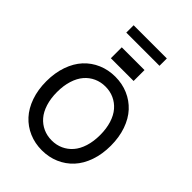

<svg xmlns="http://www.w3.org/2000/svg" viewBox="-305 -1230 1378 1378"><g transform="rotate(45 384.0 -540.5)"><path d="M552.6 -1090.9V-1016.3H215.6V-1090.9ZM267.4 -918.7H498.2V-807.9H267.4ZM384.2 -737.2Q454.5 -737.2 514.7 -711.3Q574.9 -685.4 618.6 -638Q662.3 -590.6 687 -519.9Q711.6 -449.2 711.6 -363.6Q711.6 -278.1 687 -207.4Q662.3 -136.7 618.6 -89.3Q574.9 -41.9 514.7 -16Q454.5 9.9 384.2 9.9Q313.6 9.9 253.4 -16Q193.2 -41.9 149.5 -89.5Q105.8 -137.1 81.1 -207.6Q56.5 -278.1 56.5 -363.6Q56.5 -449.2 81.1 -519.9Q105.8 -590.6 149.5 -638Q193.2 -685.4 253.4 -711.3Q313.6 -737.2 384.2 -737.2ZM297.1 -108.3Q337 -90.2 384.2 -90.2Q431.5 -90.2 471.2 -108.3Q511 -126.4 540.5 -160.3Q570 -194.2 586.5 -246.4Q603 -298.7 603 -363.6Q603 -428.6 586.5 -480.8Q570 -533 540.5 -566.9Q511 -600.9 471.2 -619Q431.5 -637.1 384.2 -637.1Q337 -637.1 297.1 -619Q257.1 -600.9 227.8 -566.9Q198.5 -533 182 -480.8Q165.5 -428.6 165.5 -363.6Q165.5 -298.7 182 -246.4Q198.5 -194.2 227.8 -160.3Q257.1 -126.4 297.1 -108.3Z"/></g></svg>

Font: TID UI Medium
Style: Regular
Weight: 500
Designer: The TID Project Authors
Foundry: Bakken & Bæck
Version: Version 1.001;hotconv 1.0.109;makeotfexe 2.5.65596